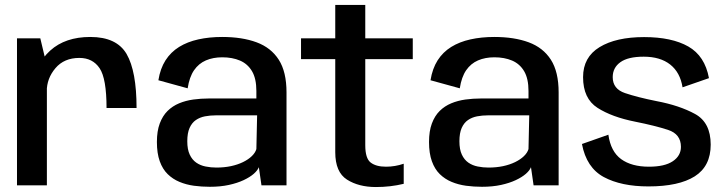

<svg xmlns="http://www.w3.org/2000/svg" viewBox="-20 -747 2931 774"><path d="M409.5 -311.5H530.5Q530.5 -460 490.5 -529Q450.5 -598 344 -598Q243 -598 182.5 -543.2Q122 -488.5 122 -410L168.5 -378.5Q168.5 -431 203.5 -472.2Q238.5 -513.5 300 -513.5Q353.5 -513.5 381.5 -472Q409.5 -430.5 409.5 -311.5ZM48.5 0H169V-481.5L142.5 -592.5H48.5Z M826 6Q868.5 6 902.8 -1.5Q937 -9 962 -20.8Q987 -32.5 1002.8 -46.2Q1018.5 -60 1023.5 -73L1034 0H1135V-374.5Q1135 -457.5 1103.8 -506.2Q1072.5 -555 1014.2 -576.5Q956 -598 875.5 -598Q823.5 -598 779.5 -588.2Q735.5 -578.5 702 -557.8Q668.5 -537 647.2 -503.8Q626 -470.5 618.5 -423.5L736.5 -391Q743.5 -436.5 762.2 -463.8Q781 -491 810 -503.5Q839 -516 876 -516Q916.5 -516 947.5 -502.8Q978.5 -489.5 996 -459.8Q1013.5 -430 1013.5 -380.5V-350H822Q790 -350 759.2 -345.8Q728.5 -341.5 702 -330.5Q675.5 -319.5 655.5 -299.8Q635.5 -280 624 -249.2Q612.5 -218.5 612.5 -174.5Q612.5 -129 624 -97Q635.5 -65 656 -45Q676.5 -25 703.5 -13.8Q730.5 -2.5 761.8 1.8Q793 6 826 6ZM852.5 -71.5Q830 -71.5 808.8 -75.8Q787.5 -80 771 -91.5Q754.5 -103 744.8 -123.8Q735 -144.5 735 -177.5Q735 -210.5 744.2 -231.2Q753.5 -252 769.5 -263Q785.5 -274 806.2 -278Q827 -282 850 -282H1016.5L1013.5 -146Q1009 -131 995 -117.5Q981 -104 959.5 -93.5Q938 -83 910.8 -77.2Q883.5 -71.5 852.5 -71.5Z M1495.5 7Q1554 7 1607.5 -6V-87Q1572.5 -75 1536 -75Q1496 -75 1474.2 -91.8Q1452.5 -108.5 1452.5 -161.5V-508.5H1644V-592.5H1452.5V-727H1331.5V-592.5H1193.5V-508.5H1331.5V-133.5Q1331.5 -53 1378.8 -23Q1426 7 1495.5 7Z M1923 6Q1965.5 6 1999.8 -1.5Q2034 -9 2059 -20.8Q2084 -32.5 2099.8 -46.2Q2115.5 -60 2120.5 -73L2131 0H2232V-374.5Q2232 -457.5 2200.8 -506.2Q2169.5 -555 2111.2 -576.5Q2053 -598 1972.5 -598Q1920.5 -598 1876.5 -588.2Q1832.5 -578.5 1799 -557.8Q1765.5 -537 1744.2 -503.8Q1723 -470.5 1715.5 -423.5L1833.5 -391Q1840.5 -436.5 1859.2 -463.8Q1878 -491 1907 -503.5Q1936 -516 1973 -516Q2013.5 -516 2044.5 -502.8Q2075.5 -489.5 2093 -459.8Q2110.5 -430 2110.5 -380.5V-350H1919Q1887 -350 1856.2 -345.8Q1825.5 -341.5 1799 -330.5Q1772.5 -319.5 1752.5 -299.8Q1732.5 -280 1721 -249.2Q1709.5 -218.5 1709.5 -174.5Q1709.5 -129 1721 -97Q1732.5 -65 1753 -45Q1773.5 -25 1800.5 -13.8Q1827.5 -2.5 1858.8 1.8Q1890 6 1923 6ZM1949.5 -71.5Q1927 -71.5 1905.8 -75.8Q1884.5 -80 1868 -91.5Q1851.5 -103 1841.8 -123.8Q1832 -144.5 1832 -177.5Q1832 -210.5 1841.2 -231.2Q1850.5 -252 1866.5 -263Q1882.5 -274 1903.2 -278Q1924 -282 1947 -282H2113.5L2110.5 -146Q2106 -131 2092 -117.5Q2078 -104 2056.5 -93.5Q2035 -83 2007.8 -77.2Q1980.5 -71.5 1949.5 -71.5Z M2594 4.5Q2716.5 4.5 2780.8 -36.2Q2845 -77 2845 -164Q2845 -253 2782 -287.5Q2719 -322 2626 -339.5Q2549 -355 2499.5 -371.8Q2450 -388.5 2450 -436Q2450 -474 2480.8 -496.2Q2511.5 -518.5 2575 -518.5Q2641.5 -518.5 2681.8 -486.8Q2722 -455 2731.5 -395L2838 -432Q2821.5 -521.5 2754.8 -559.5Q2688 -597.5 2576.5 -597.5Q2463.5 -597.5 2397 -557Q2330.5 -516.5 2330.5 -436Q2330.5 -349.5 2388.8 -312.2Q2447 -275 2540.5 -256.5Q2620.5 -240.5 2672.8 -223.5Q2725 -206.5 2725 -155Q2725 -119 2692.2 -97Q2659.5 -75 2596 -75Q2526 -75 2484 -105.5Q2442 -136 2432.5 -204L2326 -166.5Q2344 -71 2414.2 -33.2Q2484.5 4.5 2594 4.5Z"/></svg>

Font: Anybody UltraCondensed Thin Medium
Style: Regular
Weight: 500
Version: Version 1.111